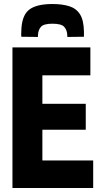

<svg xmlns="http://www.w3.org/2000/svg" viewBox="-20 -936 502 956"><path d="M42 0V-700H430V-561H191V-419H407V-290H191V-137H444V0ZM241 -916Q290 -916 325 -905Q360 -894 378.5 -864.5Q397 -835 398 -778Q398 -765 398 -753L315 -752Q315 -755 315 -756.5Q315 -758 315 -761Q314 -786 300 -802Q286 -818 241 -818Q197 -818 183.5 -802Q170 -786 169 -761V-752L86 -753Q85 -760 85.5 -766Q86 -772 86 -778Q87 -856 123 -886Q159 -916 241 -916Z"/></svg>

Font: Georama SemiCondensed
Style: Bold
Weight: 700
Width: 4
Designer: Jean-Baptiste Levee
Foundry: Production Type
Version: Version 1.000